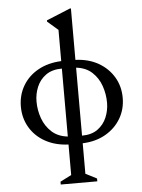

<svg xmlns="http://www.w3.org/2000/svg" viewBox="-63 -799 800 1078"><g transform="rotate(-5 337.0 -260.0)"><path d="M235 230V214L298 182V10Q224 7 168 -24Q112 -55 81 -107.5Q50 -160 50 -225Q50 -290 81 -342.5Q112 -395 168 -426Q224 -457 298 -460V-636L238 -688V-695L372 -750H378V-460Q452 -457 507 -425.5Q562 -394 593 -342Q624 -290 624 -225Q624 -160 593 -108Q562 -56 507 -24.5Q452 7 378 10V182L441 214V230ZM140 -246Q140 -197 156.5 -151Q173 -105 208 -73Q243 -41 298 -35V-418Q243 -418 208 -393Q173 -368 156.5 -328.5Q140 -289 140 -246ZM534 -205Q534 -254 518 -300Q502 -346 467.5 -378Q433 -410 378 -416V-33Q432 -33 466.5 -58Q501 -83 517.5 -122.5Q534 -162 534 -205Z"/></g></svg>

Font: Spectral
Style: Regular
Weight: 400
Designer: Jean-Baptiste Levee
Foundry: Production Type
Version: Version 2.001